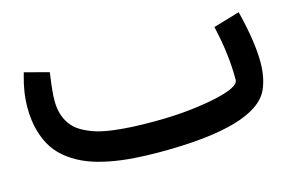

<svg xmlns="http://www.w3.org/2000/svg" viewBox="-61 -531 1016 664"><g transform="rotate(-15 447.5 -198.5)"><path d="M449.7 -107.4Q565.4 -107.4 661.9 -126.7Q758.3 -146 758.3 -173.8Q758.3 -264.2 736.3 -360.4L734.4 -369.1L743.2 -371.6L818.8 -394L828.6 -397L831.1 -387.2Q856.9 -282.2 856.9 -210.9Q856.9 -155.3 838.4 -114.3Q785.2 0 442.9 0Q390.6 0 347.2 -3.2Q303.7 -6.3 261.2 -14.6Q218.8 -22.9 185.8 -36.1Q152.8 -49.3 124.3 -70.1Q95.7 -90.8 77.1 -118.4Q58.6 -146 48.1 -183.6Q37.6 -221.2 37.6 -267.1Q37.6 -321.3 54.7 -379.9L57.1 -388.7L66.4 -386.2L135.7 -367.7L144 -365.7L143.1 -356.9Q134.3 -297.4 134.3 -266.1Q134.3 -236.3 142.3 -213.1Q150.4 -189.9 164.6 -173.3Q178.7 -156.7 201.4 -144.8Q224.1 -132.8 248.8 -125.7Q273.4 -118.7 307.9 -114.5Q342.3 -110.4 374.8 -108.9Q407.2 -107.4 449.7 -107.4Z"/></g></svg>

Font: Samim FD-WOL
Style: Medium-FD-WOL
Weight: 500
Foundry: DejaVu fonts team - Redesigned by Saber Rastikerdar
Version: Version 4.0.0